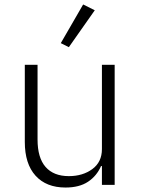

<svg xmlns="http://www.w3.org/2000/svg" viewBox="-20 -827 631 859"><path d="M404 -781 288 -616 252 -634 352 -807ZM91 -192V-537H148V-203Q148 -121 184 -80Q220 -39 288 -39Q350 -39 393 -70.5Q436 -102 436 -160V-537H493V0H436V-84H432Q413 -40 374 -14Q335 12 273 12Q187 12 139 -41Q91 -94 91 -192Z"/></svg>

Font: IBM Plex Sans JP Light
Style: Regular
Weight: 300
Designer: Mike Abbink; Paul van der Laan; Pieter van Rosmalen; Wujin Sim; Yejin Wi; Jinhee Kim; Boomi Park; Yona Kim; Kichan Ma
Foundry: Sandoll Inc.
Version: Version 1.002